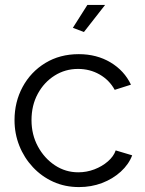

<svg xmlns="http://www.w3.org/2000/svg" viewBox="-20 -750 589 780"><path d="M301 10Q244 10 196.5 -11.5Q149 -33 113.5 -71Q78 -109 58.5 -158Q39 -207 39 -262Q39 -336 72 -397Q105 -458 164 -494Q223 -530 300 -530Q373 -530 429 -496.5Q485 -463 512 -406L446 -385Q424 -425 384.5 -447.5Q345 -470 297 -470Q245 -470 202 -443Q159 -416 133.5 -369Q108 -322 108 -262Q108 -203 134 -155Q160 -107 203 -78.5Q246 -50 298 -50Q332 -50 363.5 -62Q395 -74 418.5 -94.5Q442 -115 450 -139L517 -119Q503 -82 470.5 -52.5Q438 -23 394.5 -6.5Q351 10 301 10ZM321 -620 276 -637 335 -730H407Z"/></svg>

Font: Raleway Thin
Style: Regular
Weight: 400
Version: Version 4.026